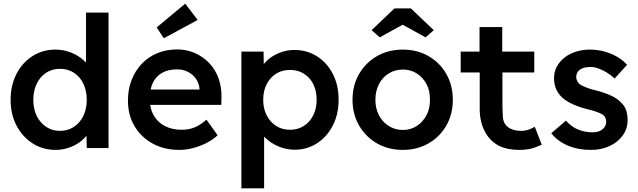

<svg xmlns="http://www.w3.org/2000/svg" viewBox="-20 -809 3485 1049"><path d="M38 -264Q38 -343 70 -405Q102 -467 157.5 -502.5Q213 -538 283 -538Q321 -538 356.5 -526Q392 -514 420 -493.5Q448 -473 464.5 -448Q481 -423 483 -396L450 -392V-740H573V0H454L451 -124L475 -122Q474 -97 457.5 -74Q441 -51 415 -32Q389 -13 354.5 -1.5Q320 10 284 10Q214 10 158.5 -25.5Q103 -61 70.5 -122.5Q38 -184 38 -264ZM454 -264Q454 -313 435.5 -351.5Q417 -390 384 -411.5Q351 -433 308 -433Q265 -433 232 -411.5Q199 -390 180.5 -351.5Q162 -313 162 -264Q162 -214 180.5 -176Q199 -138 232 -116Q265 -94 308 -94Q351 -94 384 -116Q417 -138 435.5 -176Q454 -214 454 -264Z M679 -259Q679 -321 699 -372Q719 -423 754.5 -460.5Q790 -498 839.5 -518.5Q889 -539 948 -539Q1000 -539 1045 -519Q1090 -499 1123 -464.5Q1156 -430 1173.5 -382.5Q1191 -335 1190 -279L1189 -236H762L739 -320H1086L1070 -303V-325Q1067 -356 1050 -379.5Q1033 -403 1006.5 -416.5Q980 -430 948 -430Q899 -430 865.5 -411Q832 -392 815 -356.5Q798 -321 798 -268Q798 -217 819.5 -179Q841 -141 880.5 -120.5Q920 -100 973 -100Q1010 -100 1041 -112Q1072 -124 1108 -155L1169 -70Q1142 -45 1107.5 -27.5Q1073 -10 1035 0Q997 10 960 10Q877 10 813.5 -25Q750 -60 714.5 -120.5Q679 -181 679 -259ZM875 -600 836 -659 992 -789 1060 -700Z M1299 220V-527H1420L1422 -407L1401 -416Q1407 -447 1435 -474.5Q1463 -502 1503.5 -519Q1544 -536 1588 -536Q1658 -536 1712.5 -501Q1767 -466 1798.5 -405Q1830 -344 1830 -264Q1830 -185 1798.5 -123.5Q1767 -62 1712.5 -26.5Q1658 9 1590 9Q1544 9 1501.5 -9Q1459 -27 1429.5 -56Q1400 -85 1393 -117L1423 -131V220ZM1710 -264Q1710 -312 1692 -348.5Q1674 -385 1641 -406Q1608 -427 1565 -427Q1521 -427 1488.5 -406.5Q1456 -386 1437 -349Q1418 -312 1418 -264Q1418 -216 1437 -179Q1456 -142 1488.5 -121Q1521 -100 1565 -100Q1607 -100 1640 -121Q1673 -142 1691.5 -179Q1710 -216 1710 -264Z M1906 -264Q1906 -343 1942 -405Q1978 -467 2040 -502.5Q2102 -538 2181 -538Q2259 -538 2321 -502.5Q2383 -467 2418.5 -405Q2454 -343 2454 -264Q2454 -185 2418.5 -123Q2383 -61 2321 -25.5Q2259 10 2181 10Q2102 10 2040 -25.5Q1978 -61 1942 -123Q1906 -185 1906 -264ZM2329 -264Q2330 -312 2310.5 -349Q2291 -386 2257.5 -407.5Q2224 -429 2181 -429Q2138 -429 2103.5 -407.5Q2069 -386 2050 -348.5Q2031 -311 2031 -264Q2031 -217 2050 -180Q2069 -143 2103.5 -121Q2138 -99 2181 -99Q2224 -99 2257.5 -121Q2291 -143 2310.5 -180Q2330 -217 2329 -264ZM2135 -763H2225L2350 -644L2305 -605L2180 -674L2055 -605L2010 -644Z M2725 -413V-275V-252Q2725 -213 2727 -177Q2728 -135 2755.5 -114.5Q2783 -94 2827 -94Q2847 -94 2863 -99Q2879 -104 2902 -116L2940 -18L2899 -2Q2866 10 2817 10Q2751 10 2705 -13Q2656 -39 2629.5 -89.5Q2603 -140 2601 -201V-263V-413H2497V-527H2600V-661H2724V-527H2899V-413Z M2992 -81 3072 -150Q3102 -116 3139 -101Q3176 -86 3217 -86Q3234 -86 3247.5 -90Q3261 -94 3271 -102Q3281 -110 3286.5 -120.5Q3292 -131 3292 -144Q3292 -168 3274 -182Q3264 -189 3242.5 -197Q3221 -205 3187 -213Q3133 -227 3097 -245.5Q3061 -264 3041 -287Q3024 -306 3015.5 -330Q3007 -354 3007 -382Q3007 -417 3022.5 -445.5Q3038 -474 3065 -495Q3092 -516 3128 -527Q3164 -538 3203 -538Q3243 -538 3280.5 -528Q3318 -518 3350.5 -499.5Q3383 -481 3406 -455L3338 -380Q3319 -398 3296.5 -412Q3274 -426 3251 -434.5Q3228 -443 3208 -443Q3189 -443 3174 -439.5Q3159 -436 3149 -429Q3139 -422 3133.5 -411.5Q3128 -401 3128 -387Q3129 -375 3134.5 -364.5Q3140 -354 3150 -347Q3161 -340 3183 -331Q3205 -322 3240 -314Q3289 -301 3322 -285Q3355 -269 3374 -248Q3393 -230 3401 -206Q3409 -182 3409 -153Q3409 -106 3382.5 -69Q3356 -32 3310.5 -11Q3265 10 3208 10Q3138 10 3082.5 -13.5Q3027 -37 2992 -81Z"/></svg>

Font: Mach Medium
Style: Regular
Weight: 500
Version: Version 1.002